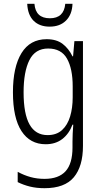

<svg xmlns="http://www.w3.org/2000/svg" viewBox="-20 -748 529 1009"><path d="M225 -542Q277 -542 309 -517.5Q341 -493 361 -452H364L371 -532H416V19Q416 126 368 183.5Q320 241 214 241Q172 241 137.5 232.5Q103 224 73 209V155Q106 173 140.5 182.5Q175 192 214 192Q288 192 324.5 152Q361 112 361 27V-4Q361 -24 362 -46Q363 -68 365 -93H361Q343 -45 307.5 -17.5Q272 10 220 10Q138 10 93 -59Q48 -128 48 -263Q48 -396 93 -469Q138 -542 225 -542ZM233 -493Q165 -493 134.5 -432Q104 -371 104 -263Q104 -149 135.5 -93.5Q167 -38 230 -38Q277 -38 306 -64.5Q335 -91 348.5 -136Q362 -181 362 -237V-294Q362 -387 332 -440Q302 -493 233 -493ZM361 -728Q359 -672 327 -640Q295 -608 241 -608Q188 -608 157 -638.5Q126 -669 123 -728H161Q167 -652 242 -652Q316 -652 323 -728Z"/></svg>

Font: Noto Sans Gujarati UI Condensed Light
Style: Regular
Weight: 300
Width: 3
Designer: Jelle Bosma - Monotype Design Team, Universal Thirst
Foundry: Monotype Imaging Inc.
Version: Version 2.106; ttfautohint (v1.8.4.7-5d5b)